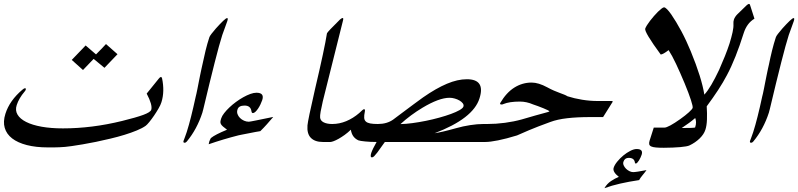

<svg xmlns="http://www.w3.org/2000/svg" viewBox="-58 -797 4098 986"><path d="M545.4 -518.6 478.5 -448.7 422.9 -494.6Q410.2 -481.4 395.8 -466.3Q381.3 -451.2 368.2 -437.5L310.5 -489.3L381.8 -563.5L435.1 -517.6Q447.8 -530.3 461.2 -544.2Q474.6 -558.1 486.3 -570.8ZM771 -272Q767.1 -258.8 756.3 -240.2Q745.6 -221.7 733.2 -203.4Q720.7 -185.1 708.7 -170.4Q696.8 -155.8 689.9 -150.9Q672.9 -138.7 644.3 -127Q615.7 -115.2 581.5 -104.7Q547.4 -94.2 509.5 -85.2Q471.7 -76.2 435.3 -68.6Q398.9 -61 366.7 -55.7Q334.5 -50.3 311 -46.9Q292 -43.9 276.9 -42.7Q261.7 -41.5 247.6 -40.8Q233.4 -40 219.2 -40Q205.1 -40 188 -40Q126.5 -40 79.8 -52Q33.2 -64 4.4 -86.2Q-24.4 -108.4 -33.7 -140.4Q-43 -172.4 -30.3 -212.4Q-8.8 -280.8 57.1 -336.4Q65.4 -343.8 70.8 -343.8Q76.2 -343.8 74.2 -336.4Q72.8 -331.5 67.9 -326.2Q53.7 -309.6 43.5 -292Q33.2 -274.4 27.8 -257.3Q19 -230.5 32 -208.5Q44.9 -186.5 76.4 -170.7Q107.9 -154.8 156 -146.2Q204.1 -137.7 265.1 -137.7Q413.6 -137.7 568.8 -175.8Q640.6 -193.4 677.7 -207Q714.8 -220.7 718.8 -233.4Q726.1 -257.8 695.3 -316.4L757.3 -393.1Q763.2 -400.9 768.6 -401.9Q772 -401.9 774.4 -394Q781.2 -361.8 780.5 -330.8Q779.8 -299.8 771 -272Z M985.8 -235.4Q984.9 -231.9 983.6 -227.5Q982.4 -223.1 981.4 -218.8Q953.6 -133.3 901.4 -70.3Q896.5 -64 889.6 -64Q882.3 -64 884.3 -72.8Q887.7 -82.5 892.1 -93.8Q896.5 -105 900.9 -118.7Q912.1 -153.8 923.3 -198.5Q934.6 -243.2 947.3 -301.8Q948.2 -304.7 950.7 -315.9Q953.1 -327.1 956.3 -342.8Q959.5 -358.4 962.9 -376.7Q966.3 -395 970 -412.1Q973.6 -429.2 976.6 -443.4Q979.5 -457.5 981.4 -464.8Q988.8 -501 997.6 -536.9Q1006.3 -572.8 1017.1 -605.5Q1018.6 -610.8 1027.6 -622.8Q1036.6 -634.8 1050.8 -650.9Q1073.2 -675.8 1088.1 -689.9Q1103 -704.1 1108.4 -704.1Q1114.3 -704.1 1109.4 -689Q1105 -674.8 1097.9 -657Q1090.8 -639.2 1083.5 -617.2Q1068.8 -571.3 1044.7 -476.6Q1020.5 -381.8 985.8 -235.4Z M1344.7 -195.8Q1328.1 -176.3 1312 -158.2Q1295.9 -140.1 1278.8 -123.5Q1271.5 -122.6 1254.6 -119.4Q1237.8 -116.2 1219.5 -112.5Q1201.2 -108.9 1186 -106Q1170.9 -103 1167 -102.1Q1087.9 -82 1013.7 -56.2Q1014.2 -61.5 1016.6 -69.8Q1018.1 -73.7 1020.3 -78.9Q1022.5 -84 1024.9 -87.9Q1036.1 -97.2 1056.6 -107.7Q1077.1 -118.2 1107.9 -130.9Q1094.7 -140.6 1087.2 -147.2Q1079.6 -153.8 1076.4 -159.9Q1073.2 -166 1074 -172.6Q1074.7 -179.2 1078.1 -189.5Q1082 -201.7 1093.3 -216.1Q1104.5 -230.5 1119.9 -245.1Q1135.3 -259.8 1153.8 -273.4Q1172.4 -287.1 1191.2 -297.6Q1210 -308.1 1227.5 -314.5Q1245.1 -320.8 1258.8 -320.8Q1301.3 -320.8 1288.6 -282.7Q1285.2 -272.5 1279.5 -260.7Q1273.9 -249 1267.3 -239.3Q1260.7 -229.5 1253.7 -222.9Q1246.6 -216.3 1240.7 -216.3Q1234.9 -216.3 1233.4 -225.1Q1229.5 -254.9 1197.8 -254.9Q1167.5 -254.9 1161.6 -234.4Q1157.7 -222.7 1161.6 -211.4Q1165.5 -200.2 1174.3 -191.4Q1183.1 -182.6 1195.3 -177.2Q1207.5 -171.9 1219.7 -171.9Q1224.6 -171.9 1255.4 -178.2Q1286.1 -184.6 1344.2 -196.3Z M1633.3 -67.9H1599.6Q1559.6 -67.9 1538.6 -88.9Q1517.6 -109.9 1521 -153.3Q1522 -165.5 1531.5 -211.7Q1541 -257.8 1559.6 -338.4Q1584 -441.9 1599.6 -514.9Q1615.2 -587.9 1621.1 -626Q1623 -630.4 1638.9 -647.2Q1654.8 -664.1 1688 -696.8Q1697.3 -704.6 1701.7 -704.6Q1707 -704.6 1703.1 -690.4Q1677.2 -587.9 1651.4 -483.6Q1625.5 -379.4 1599.6 -276.4Q1592.3 -245.1 1588.6 -223.9Q1585 -202.6 1585.9 -193.4Q1587.4 -177.2 1604.2 -168.7Q1621.1 -160.2 1647.9 -160.2H1662.6Z M2321.8 -249.5Q2324.7 -258.3 2318.6 -266.4Q2312.5 -274.4 2301.8 -280.8Q2291 -287.1 2277.3 -291Q2263.7 -294.9 2251 -294.9Q2223.6 -294.9 2188.7 -282Q2153.8 -269 2112.3 -244.1Q2050.3 -207 1998.5 -159.7Q2026.4 -160.2 2060.3 -164.8Q2094.2 -169.4 2129.4 -176.5Q2164.6 -183.6 2198 -192.9Q2231.4 -202.1 2258.1 -211.9Q2284.7 -221.7 2301.8 -231.4Q2318.8 -241.2 2321.8 -249.5ZM2428.7 -67.9H1918.5Q1916 -64.5 1906.5 -51.3Q1897 -38.1 1879.9 -14.2Q1870.1 -1.5 1863.8 4.9Q1857.4 11.2 1852.5 11.2Q1841.3 11.2 1848.6 -11.7Q1852.1 -22 1858.9 -35.9Q1865.7 -49.8 1876 -67.9Q1859.9 -67.9 1844.7 -68.6Q1829.6 -69.3 1817.1 -70.6Q1804.7 -71.8 1795.9 -73.2Q1787.1 -74.7 1782.7 -76.2Q1766.6 -83.5 1756.8 -96.7Q1747.1 -109.9 1743.7 -130.9Q1728 -115.7 1711.7 -104Q1695.3 -92.3 1680.9 -84.2Q1666.5 -76.2 1655.3 -72Q1644 -67.9 1638.7 -67.9H1605L1633.8 -160.2H1648.4Q1684.6 -160.2 1720 -174.8Q1755.4 -189.5 1786.6 -216.3Q1806.6 -236.3 1811.5 -236.3Q1818.4 -236.3 1815.4 -222.7Q1811.5 -204.1 1812.3 -192.1Q1813 -180.2 1820.6 -173.1Q1828.1 -166 1843 -163.1Q1857.9 -160.2 1882.3 -160.2Q1905.8 -160.2 1925.8 -166Q1945.8 -171.9 1961.4 -183.1Q1963.9 -185.1 1974.4 -192.9Q1984.9 -200.7 1999.5 -211.7Q2014.2 -222.7 2031.5 -235.6Q2048.8 -248.5 2064.9 -260.5Q2081.1 -272.5 2094.5 -282.2Q2107.9 -292 2114.7 -296.9Q2182.1 -343.8 2237.1 -366.9Q2292 -390.1 2339.4 -390.1Q2436 -390.1 2404.3 -291.5Q2371.6 -188 2173.8 -112.8Q2180.7 -113.8 2192.1 -116Q2203.6 -118.2 2218.3 -121.6Q2232.9 -125 2249.8 -129.4Q2266.6 -133.8 2284.2 -138.7Q2319.8 -148.9 2356.7 -154.5Q2393.6 -160.2 2424.3 -160.2H2458Z M3039.1 -195.8H2972.7Q2905.8 -195.8 2855 -189.9Q2804.2 -184.1 2767.6 -170.4Q2748.5 -163.6 2706.8 -147.7Q2665 -131.8 2597.2 -101.6Q2541.5 -84.5 2500 -76.2Q2458.5 -67.9 2434.6 -67.9H2400.9L2429.7 -160.2H2444.3Q2489.3 -160.2 2534.9 -166.3Q2580.6 -172.4 2621.1 -183.6Q2663.6 -196.3 2691.2 -203.9Q2718.8 -211.4 2734.6 -215.8Q2750.5 -220.2 2756.6 -221.9Q2762.7 -223.6 2763.2 -224.6Q2764.2 -226.6 2754.9 -231.2Q2745.6 -235.8 2732.4 -241.2Q2719.2 -246.6 2704.6 -252Q2689.9 -257.3 2679.7 -260.7Q2646 -275.4 2611.8 -275.4Q2558.1 -275.4 2527.3 -262.7H2527.8Q2523.4 -260.3 2517.1 -260.3Q2508.3 -260.3 2510.7 -267.6Q2542 -321.3 2583.3 -347.2Q2624.5 -373 2671.9 -373Q2707.5 -373 2752.4 -348.6Q2771 -338.4 2787.1 -331.5Q2803.2 -324.7 2816.4 -319.8Q2829.6 -314.9 2839.6 -311Q2849.6 -307.1 2856 -302.7Q2890.6 -291.5 2931.2 -284.9Q2971.7 -278.3 3011.2 -278.3H3083.5Q3088.9 -278.3 3088.4 -274.4Q3087.4 -272.9 3087.4 -272.5Q3087.4 -272 3086.4 -271L3086.9 -272Z M3442.9 -139.6Q3470.2 -139.6 3487.5 -140.1Q3504.9 -140.6 3511.7 -142.1Q3516.6 -157.2 3516.4 -169.4Q3516.1 -181.6 3512.2 -190.9Q3497.6 -178.2 3481 -166Q3464.4 -153.8 3442.9 -139.6ZM3261.7 77.1Q3257.8 83 3252.4 89.6Q3247.1 96.2 3241.7 102.8Q3236.3 109.4 3231.7 115.7Q3227.1 122.1 3224.1 127.9Q3171.4 135.7 3127.2 145.8Q3083 155.8 3045.9 169.4Q3059.1 146.5 3080.1 132.6Q3101.1 118.7 3120.1 111.3Q3086.9 85.4 3093.3 64.9Q3097.7 50.3 3111.6 33.2Q3125.5 16.1 3142.8 1.7Q3160.2 -12.7 3178.7 -22.2Q3197.3 -31.7 3211.4 -31.7Q3246.1 -31.7 3237.3 -2.9Q3235.4 3.9 3231.4 12Q3227.5 20 3223.4 26.9Q3219.2 33.7 3214.8 38.3Q3210.4 43 3206.5 43Q3204.1 43 3202.6 38.6Q3199.7 13.7 3170.9 13.7Q3149.9 13.7 3143.6 33.7Q3140.6 42.5 3144.8 52Q3148.9 61.5 3156.5 69.1Q3164.1 76.7 3174.1 81.8Q3184.1 86.9 3193.4 86.9Q3208.5 86.9 3261.2 76.7ZM3816.4 -701.2Q3795.9 -688.5 3782.7 -670.4Q3769.5 -652.3 3761.7 -628.4Q3740.7 -561.5 3719.2 -507.6Q3697.8 -453.6 3674.8 -410.6Q3656.2 -375 3629.9 -334.7Q3603.5 -294.4 3571.3 -251Q3573.7 -214.4 3572.5 -182.9Q3571.3 -151.4 3564.5 -130.9Q3557.1 -107.4 3534.9 -85.9Q3512.7 -64.5 3482.9 -50.3Q3477.1 -47.4 3464.6 -45.2Q3452.1 -43 3434.8 -41.5Q3417.5 -40 3396.2 -39.1Q3375 -38.1 3351.1 -38.1Q3326.2 -38.1 3310.5 -39.6Q3294.9 -41 3286.4 -44.9Q3277.8 -48.8 3276.1 -55.9Q3274.4 -63 3277.8 -74.2L3299.3 -141.6H3353.5Q3363.8 -141.6 3385 -153.1Q3406.2 -164.6 3435.5 -185.5Q3462.4 -204.6 3479.5 -220.2Q3496.6 -235.8 3499 -242.7Q3500 -246.1 3497.8 -256.6Q3495.6 -267.1 3490.2 -283.4Q3484.9 -299.8 3476.8 -321.3Q3468.8 -342.8 3458 -368.7Q3434.6 -424.8 3413.8 -468.8Q3393.1 -512.7 3375.5 -539.6Q3346.2 -517.1 3335 -517.1Q3250.5 -632.3 3255.4 -649.9Q3257.8 -656.7 3264.4 -667.5Q3271 -678.2 3280.3 -690.2Q3289.6 -702.1 3300.3 -714.6Q3311 -727.1 3321 -736.8Q3331.1 -746.6 3339.4 -752.9Q3347.7 -759.3 3352.1 -759.3Q3357.9 -759.3 3367.7 -749.5Q3377.4 -739.7 3389.2 -722.9Q3400.9 -706.1 3414.3 -683.8Q3427.7 -661.6 3441.2 -636.5Q3454.6 -611.3 3466.8 -585Q3479 -558.6 3489.3 -533.7Q3517.6 -464.8 3534.9 -409.4Q3552.2 -354 3559.1 -311Q3576.2 -329.6 3595 -361.6Q3613.8 -393.6 3634.8 -438Q3650.4 -473.1 3664.6 -508.3Q3678.7 -543.5 3688.5 -573.7Q3698.7 -606.9 3704.1 -631.6Q3709.5 -656.2 3708.5 -673.3Q3707.5 -686 3710.9 -696.3Q3713.4 -704.1 3718.3 -711.2Q3723.1 -718.3 3729 -724.1L3776.4 -770Q3784.2 -776.9 3788.1 -776.9Q3793 -776.9 3794.4 -769.5Z M3895 -235.4Q3894 -231.9 3892.8 -227.5Q3891.6 -223.1 3890.6 -218.8Q3862.8 -133.3 3810.5 -70.3Q3805.7 -64 3798.8 -64Q3791.5 -64 3793.5 -72.8Q3796.9 -82.5 3801.3 -93.8Q3805.7 -105 3810.1 -118.7Q3821.3 -153.8 3832.5 -198.5Q3843.8 -243.2 3856.4 -301.8Q3857.4 -304.7 3859.9 -315.9Q3862.3 -327.1 3865.5 -342.8Q3868.7 -358.4 3872.1 -376.7Q3875.5 -395 3879.2 -412.1Q3882.8 -429.2 3885.7 -443.4Q3888.7 -457.5 3890.6 -464.8Q3897.9 -501 3906.7 -536.9Q3915.5 -572.8 3926.3 -605.5Q3927.7 -610.8 3936.8 -622.8Q3945.8 -634.8 3960 -650.9Q3982.4 -675.8 3997.3 -689.9Q4012.2 -704.1 4017.6 -704.1Q4023.4 -704.1 4018.6 -689Q4014.2 -674.8 4007.1 -657Q4000 -639.2 3992.7 -617.2Q3978 -571.3 3953.9 -476.6Q3929.7 -381.8 3895 -235.4Z"/></svg>

Font: XB Zar
Style: Italic
Weight: 400
Italic angle: -12°
Designer: Behnam
Foundry: Irmug
Version: Version 8.005 2009